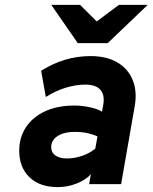

<svg xmlns="http://www.w3.org/2000/svg" viewBox="-20 -752 623 784"><path d="M216.5 12Q141 12 99.8 -28.8Q58.5 -69.5 58.5 -136Q58.5 -191.5 86.5 -233.2Q114.5 -275 165 -298Q215.5 -321 283 -321Q314.5 -321 346.2 -314.2Q378 -307.5 396.5 -296L400.5 -318Q409.5 -362 391 -384.2Q372.5 -406.5 328 -406.5Q290 -406.5 248.2 -393.8Q206.5 -381 167 -356L148 -463Q195.5 -493 245.8 -508Q296 -523 350 -523Q414 -523 458 -497.8Q502 -472.5 521.2 -426.8Q540.5 -381 530.5 -321L474.5 0H344L351 -40.5Q329.5 -17 292.5 -2.5Q255.5 12 216.5 12ZM253.5 -105Q283.5 -105 314.2 -115.2Q345 -125.5 369 -145L378 -195Q361.5 -203 337.8 -208.2Q314 -213.5 286.5 -213.5Q256 -213.5 234.2 -205.8Q212.5 -198 200.8 -184Q189 -170 189 -151Q189 -129.5 206.2 -117.2Q223.5 -105 253.5 -105ZM297.5 -576 189.5 -732H307L375 -664.5L465.5 -732H583L420 -576Z"/></svg>

Font: Overpass ExtraBold
Style: Italic
Weight: 800
Italic angle: -10°
Designer: Delve Withrington, Dave Bailey, Thomas Jockin
Foundry: Delve Fonts LLC
Version: Version 4.000